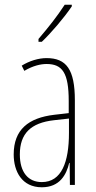

<svg xmlns="http://www.w3.org/2000/svg" viewBox="-20 -783 406 813"><path d="M284 -756V-763H254C220 -711 188 -671 143 -618V-606H157C196 -643 251 -707 284 -756ZM177 -537C143 -537 104 -525 72 -505L83 -483C120 -505 153 -512 177 -512C244 -512 271 -475 271 -355V-304L210 -297C100 -284 38 -234 38 -129C38 -57 73 10 157 10C233 10 261 -43 273 -93H275L276 0H297V-358C297 -489 261 -537 177 -537ZM209 -274 272 -281V-220C272 -97 241 -12 157 -12C99 -12 64 -54 64 -129C64 -217 110 -263 209 -274Z"/></svg>

Font: Noto Sans Kannada ExtraCondensed Thin
Style: Regular
Weight: 100
Width: 2
Designer: Jelle Bosma - Monotype Design Team
Foundry: Monotype Imaging Inc.
Version: Version 2.005